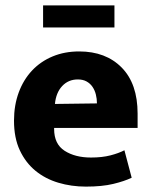

<svg xmlns="http://www.w3.org/2000/svg" viewBox="-20 -682 564 713"><path d="M491 -207H181V-203Q181 -147 220 -122Q259 -97 318 -97Q359 -97 390 -105Q421 -113 442 -124L469 -22Q442 -9 400.5 1Q359 11 299 11Q245 11 196.5 -3.5Q148 -18 111.5 -48Q75 -78 53.5 -124Q32 -170 32 -234Q32 -291 49.5 -338.5Q67 -386 99 -420Q131 -454 175.5 -472.5Q220 -491 274 -491Q373 -491 432 -431Q491 -371 491 -260ZM340 -298Q340 -315 336 -331Q332 -347 323.5 -359.5Q315 -372 301.5 -379.5Q288 -387 269 -387Q234 -387 211 -362.5Q188 -338 184 -296ZM405 -662V-580H140V-662Z"/></svg>

Font: Mukta Vaani ExtraBold
Style: Regular
Weight: 800
Designer: Noopur Datye, Girish Dalvi, Yashodeep Gholap, Pallavi Karambelkar
Foundry: Ek Type
Version: Version 2.538;PS 1.000;hotconv 16.6.51;makeotf.lib2.5.65220;